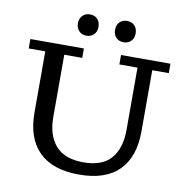

<svg xmlns="http://www.w3.org/2000/svg" viewBox="-94 -963 1026 1064"><g transform="rotate(10 419.5 -431.5)"><path d="M420 11Q271 11 194.5 -65Q118 -141 118 -285V-629H25V-682H326V-629H225V-278Q225 -175 276 -117.5Q327 -60 432 -60Q538 -60 587.5 -117.5Q637 -175 637 -278V-629H535V-682H813V-629H720V-285Q720 -141 644.5 -65Q569 11 420 11ZM536 -754Q510 -754 494 -770.5Q478 -787 478 -814Q478 -841 494 -857.5Q510 -874 536 -874Q562 -874 578 -857.5Q594 -841 594 -813Q594 -787 578 -770.5Q562 -754 536 -754ZM327 -754Q302 -754 285.5 -770.5Q269 -787 269 -814Q269 -841 285.5 -857.5Q302 -874 327 -874Q353 -874 369 -857.5Q385 -841 385 -813Q385 -787 369 -770.5Q353 -754 327 -754Z"/></g></svg>

Font: Montagu Slab 24pt
Style: Regular
Weight: 400
Designer: Florian Karsten
Foundry: Florian Karsten
Version: Version 1.000